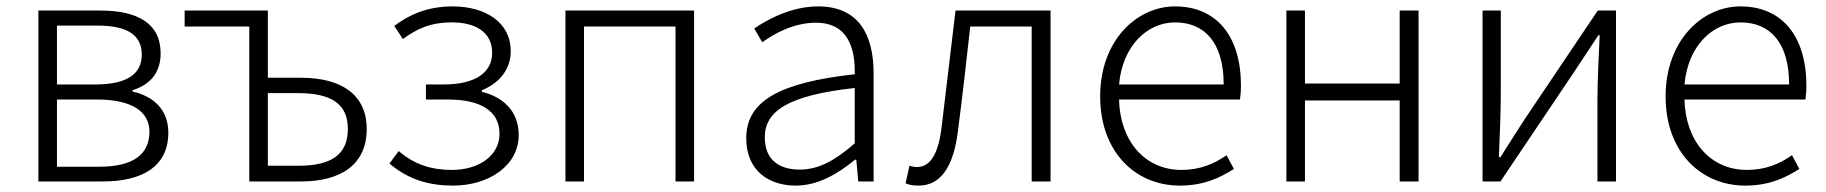

<svg xmlns="http://www.w3.org/2000/svg" viewBox="-20 -567 5707 600"><path d="M100 0H302C426 0 506 -48 506 -152C506 -231 452 -268 394 -281V-285C445 -301 482 -336 482 -400C482 -494 410 -534 294 -534H100ZM158 -303V-487H285C382 -487 423 -455 423 -396C423 -339 382 -303 277 -303ZM158 -46V-256H283C390 -256 447 -220 447 -155C447 -84 395 -46 291 -46Z M759 0H921C1047 0 1126 -54 1126 -164C1126 -271 1047 -324 921 -324H817V-534H557V-484H759ZM817 -49V-276H911C1016 -276 1067 -242 1067 -164C1067 -84 1016 -49 911 -49Z M1396 13C1508 13 1601 -50 1601 -145C1601 -223 1548 -265 1486 -280V-285C1542 -308 1576 -351 1576 -407C1576 -500 1493 -547 1395 -547C1315 -547 1259 -521 1212 -486L1239 -445C1283 -477 1324 -497 1393 -497C1465 -497 1518 -467 1518 -402C1518 -342 1468 -303 1366 -303H1311V-256H1380C1482 -256 1541 -220 1541 -149C1541 -79 1474 -36 1393 -36C1331 -36 1277 -51 1226 -95L1197 -56C1257 -5 1322 13 1396 13Z M1747 0H1805V-484H2091V0H2149V-534H1747Z M2467 13C2536 13 2599 -24 2652 -68H2656L2662 0H2710V-338C2710 -456 2665 -547 2537 -547C2451 -547 2377 -505 2337 -478L2362 -435C2400 -462 2460 -496 2530 -496C2631 -496 2653 -414 2651 -335C2417 -309 2312 -252 2312 -135C2312 -35 2381 13 2467 13ZM2479 -37C2419 -37 2370 -64 2370 -138C2370 -219 2441 -269 2651 -292V-119C2589 -65 2538 -37 2479 -37Z M2851 13C2918 13 2960 -43 2974 -161C2988 -269 3000 -376 3012 -484H3204V0H3263V-534H2966C2952 -413 2937 -294 2923 -174C2913 -85 2887 -45 2845 -45C2836 -45 2829 -47 2822 -49L2810 6C2822 11 2833 13 2851 13Z M3667 13C3743 13 3793 -12 3836 -39L3813 -82C3773 -54 3729 -36 3672 -36C3557 -36 3480 -127 3477 -256H3855C3857 -270 3858 -285 3858 -299C3858 -455 3781 -547 3652 -547C3532 -547 3418 -440 3418 -266C3418 -91 3529 13 3667 13ZM3477 -303C3488 -425 3566 -497 3652 -497C3746 -497 3804 -432 3804 -303Z M4000 0H4058V-253H4354V0H4413V-534H4354V-306H4058V-534H4000Z M4613 0H4669L4899 -342C4921 -375 4953 -424 4975 -457H4979C4976 -387 4972 -315 4972 -256V0H5030V-534H4973L4743 -192C4722 -159 4690 -110 4669 -76H4664C4667 -147 4670 -219 4670 -277V-534H4613Z M5434 13C5510 13 5560 -12 5603 -39L5580 -82C5540 -54 5496 -36 5439 -36C5324 -36 5247 -127 5244 -256H5622C5624 -270 5625 -285 5625 -299C5625 -455 5548 -547 5419 -547C5299 -547 5185 -440 5185 -266C5185 -91 5296 13 5434 13ZM5244 -303C5255 -425 5333 -497 5419 -497C5513 -497 5571 -432 5571 -303Z"/></svg>

Font: Noto Sans CJK SC Light
Style: Regular
Weight: 300
Designer: Ryoko NISHIZUKA 西塚涼子 (kana, bopomofo & ideographs); Paul D. Hunt (Latin, Greek & Cyrillic); Sandoll Communications 산돌커뮤니
Foundry: Adobe
Version: Version 2.004;hotconv 1.0.118;makeotfexe 2.5.65603